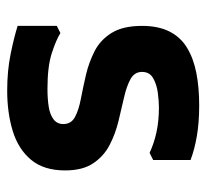

<svg xmlns="http://www.w3.org/2000/svg" viewBox="-40 -522 574 534"><g transform="rotate(90 247.0 -255.0)"><path d="M425 -498V-394L405 -384Q380 -396 348.5 -403Q317 -410 279 -410Q262 -410 238.5 -407Q215 -404 197.5 -394Q180 -384 180 -363Q180 -342 200 -331Q220 -320 251 -313Q282 -306 317 -297.5Q352 -289 383 -273Q414 -257 434 -227.5Q454 -198 454 -149Q454 -90 424.5 -54.5Q395 -19 344.5 -3.5Q294 12 232 12Q177 12 130.5 2.5Q84 -7 52 -17V-126L72 -136Q91 -124 128 -112Q165 -100 227 -100Q255 -100 277 -103.5Q299 -107 312 -117Q325 -127 325 -144Q325 -166 305.5 -176.5Q286 -187 254.5 -193Q223 -199 188.5 -207Q154 -215 122.5 -231Q91 -247 71.5 -278.5Q52 -310 52 -363Q52 -408 67.5 -439Q83 -470 112.5 -488Q142 -506 182.5 -514Q223 -522 273 -522Q321 -522 358.5 -515.5Q396 -509 425 -498Z"/></g></svg>

Font: AR One Sans
Style: Bold
Weight: 700
Designer: Niteesh Yadav
Foundry: Niteesh Yadav
Version: Version 1.001;gftools[0.9.33]